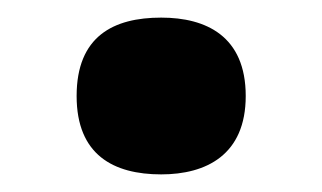

<svg xmlns="http://www.w3.org/2000/svg" viewBox="-20 -189 366 218"><path d="M163 9C214 9 259 -13 259 -80C259 -148 214 -169 163 -169C109 -169 67 -148 67 -80C67 -13 109 9 163 9Z"/></svg>

Font: Noto Serif Lao Black
Style: Regular
Weight: 900
Designer: Monotype Design Team
Foundry: Monotype Imaging Inc.
Version: Version 2.003